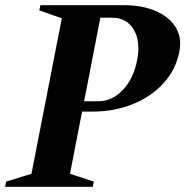

<svg xmlns="http://www.w3.org/2000/svg" viewBox="-78 -720 715 740"><path d="M-58.4 0 -54.4 -20 52.2 -53 41.6 -41.6 162 -658.4 167.4 -647 73.6 -680 77.6 -700H397.6Q471.2 -700 523.3 -677.1Q575.4 -654.2 599.6 -614Q623.8 -573.8 613.2 -521Q600.2 -452.6 553.2 -400.4Q506.2 -348.2 434.8 -319Q363.4 -289.8 275.6 -289.8H230L240 -298.2L190 -41.6L184.6 -52.6L283.6 -20L279.6 0ZM244.6 -321.4 238 -329.8H301.6Q354.2 -329.8 395.9 -373.9Q437.6 -418 450.6 -489Q464.6 -560.6 437.3 -606.2Q410 -651.8 354 -651.8H300.4L310.4 -660.2Z"/></svg>

Font: Wittgenstein
Style: Italic
Weight: 400
Italic angle: -11°
Designer: Jörg Drees
Foundry: Jörg Drees
Version: Version 1.500